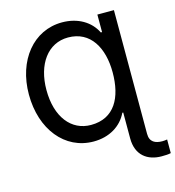

<svg xmlns="http://www.w3.org/2000/svg" viewBox="-133 -848 1062 1165"><g transform="rotate(-15 398.0 -266.0)"><path d="M687.5 50.1V-727.3H583.5V-617.2H575.6C540.1 -690.3 462.7 -737.2 363.6 -737.2C183.2 -737.2 56.5 -580.3 56.5 -365.8C56.5 -146.3 183.2 11 363.6 11C461.6 11 539.1 -35.9 575.6 -112.6H581.3V50.1C581.3 157 650.6 204.5 737.9 204.5C760.7 204.5 782 203.8 796.2 199.9V114.3C787.6 115.8 776.6 117.2 766 117.2C722.3 117.2 687.5 101.9 687.5 50.1ZM166.5 -364.7C166.5 -526.3 247.5 -639.2 375 -639.2C515.6 -639.2 582.4 -519.2 582.4 -364.7C582.4 -207.4 521.7 -90.2 373.9 -90.2C250.7 -90.2 166.5 -194.2 166.5 -364.7Z"/></g></svg>

Font: Magic Ui Pro Medium
Style: Regular
Weight: 500
Designer: Stefan Endress, Andreas Faust
Version: Version 1.000;FEAKit 1.0